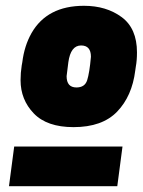

<svg xmlns="http://www.w3.org/2000/svg" viewBox="-20 -815 493 663"><path d="M385 -172H11L29 -309H403ZM234 -376Q142 -376 96.5 -423.5Q51 -471 51 -538Q51 -564 55 -589L57 -600Q64 -657 89 -701Q143 -795 270 -795Q347 -795 400 -756Q453 -717 453 -634Q453 -606 449 -585L447 -571Q436 -483 384.5 -429.5Q333 -376 234 -376ZM244 -513Q273 -513 281 -538Q289 -563 294 -619Q294 -658 260 -658Q224 -658 216 -600L210 -552Q210 -513 244 -513Z"/></svg>

Font: Tanohe Sans ExtraBold
Style: Italic
Weight: 800
Designer: Village Type and Design LLC & Cristiano Sobral
Foundry: Cooper Hewitt Smithsonian Design Museum
Version: Version 1.00;September 29, 2021;FontCreator 13.0.0.2655 64-b